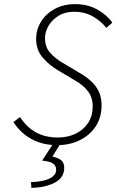

<svg xmlns="http://www.w3.org/2000/svg" viewBox="-20 -691 640 930"><path d="M257 12Q185 12 131.5 -18Q78 -48 45 -100L77 -124Q108 -76 153 -50.5Q198 -25 260 -25Q308 -25 346.5 -43.5Q385 -62 407 -96Q429 -130 429 -176Q429 -219 406 -249Q383 -279 344 -301L260 -351Q219 -375 187 -412Q155 -449 155 -502Q155 -548 179 -586.5Q203 -625 245.5 -648Q288 -671 344 -671Q405 -671 452 -644.5Q499 -618 524 -581L495 -556Q470 -588 430.5 -611Q391 -634 338 -634Q296 -634 265 -615.5Q234 -597 216 -567.5Q198 -538 198 -507Q198 -462 224 -434Q250 -406 283 -387L367 -337Q398 -319 422 -297Q446 -275 459 -246.5Q472 -218 472 -181Q472 -122 443.5 -79Q415 -36 366.5 -12Q318 12 257 12ZM132 219 130 191Q191 189 221.5 173Q252 157 252 132Q252 110 235.5 100Q219 90 184 87L244 -5H279L234 67Q270 76 281 89.5Q292 103 291 125Q290 169 246.5 193Q203 217 132 219Z"/></svg>

Font: Source Code Pro ExtraLight Light
Style: Italic
Weight: 300
Italic angle: -11°
Monospace: yes
Version: Version 1.016;hotconv 1.0.116;makeotfexe 2.5.65601